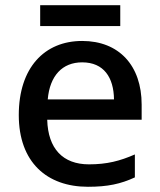

<svg xmlns="http://www.w3.org/2000/svg" viewBox="-20 -706 612 736"><path d="M441 -686H134V-606H441ZM295 -549C150 -549 52 -446 52 -265C52 -84 160 10 317 10C393 10 443 -1 497 -26V-114C440 -89 390 -76 321 -76C221 -76 164 -136 161 -247H523V-305C523 -455 436 -549 295 -549ZM295 -467C378 -467 416 -409 417 -325H163C171 -416 219 -467 295 -467Z"/></svg>

Font: Noto Sans Malayalam Medium
Style: Regular
Weight: 500
Designer: Jelle Bosma - Monotype Design Team
Foundry: Monotype Imaging Inc.
Version: Version 2.104